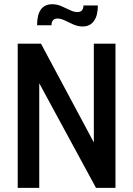

<svg xmlns="http://www.w3.org/2000/svg" viewBox="-20 -912 646 932"><path d="M66 0V-700H179L435.5 -220.5V-700H540.5V0H446L170.5 -508V0ZM381 -783.5Q358.5 -783.5 336.8 -793Q315 -802.5 295.5 -812.2Q276 -822 259.5 -822Q230 -822 230 -789.5H160Q160 -891.5 234 -891.5Q256.5 -891.5 278.2 -882Q300 -872.5 319.5 -863Q339 -853.5 355.5 -853.5Q385 -853.5 385 -885.5H455Q455 -836.5 436 -810Q417 -783.5 381 -783.5Z"/></svg>

Font: Cabin Condensed Medium
Style: Regular
Weight: 500
Width: 3
Designer: Pablo Impallari
Foundry: Pablo Impallari. http://www.impallari.com Igino Marini. http://www.ikern.com
Version: Version 3.001; ttfautohint (v1.8.3)